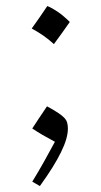

<svg xmlns="http://www.w3.org/2000/svg" viewBox="-20 -605 339 642"><path d="M138.2 -584.8Q124.8 -564.9 112.2 -546.6Q99.6 -528.4 86.1 -509.6Q105.5 -499.4 124.5 -486.2Q143.6 -473 160.2 -457.5Q174.2 -476.3 187.4 -494.8Q200.5 -513.3 213.4 -531.6Q191.4 -553.1 172.9 -565.7Q154.3 -578.3 138.2 -584.8ZM137.2 -249.5Q119.6 -223.6 108.6 -207Q97.7 -190.4 87.9 -175.3Q106.4 -163.1 121.8 -154.1Q137.2 -145 163.6 -130.9Q145.5 -97.7 127 -64.2Q108.4 -30.8 87.9 2.4L113.3 17.1Q137.7 -16.6 155.3 -44.9Q172.9 -73.2 184.3 -96.7Q195.8 -120.1 201.4 -139.6Q207 -159.2 207 -175.3Q207 -187 204.3 -195.6Q201.7 -204.1 194.3 -211.7Q187 -219.2 173.3 -228.3Q159.7 -237.3 137.2 -249.5Z"/></svg>

Font: Pinar-VF-FD
Style: Regular
Weight: 300
Designer: Amin Abedi
Version: Version 3.0